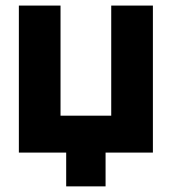

<svg xmlns="http://www.w3.org/2000/svg" viewBox="-20 -542 610 682"><path d="M375.1 -522.2H523.1V0H375.1ZM47 -522.2H195V0H47ZM146.1 0V-131.1H425.2V0ZM215.1 120V-56.1H355V120Z"/></svg>

Font: TikTok Sans Light
Style: Regular
Weight: 300
Version: Version 4.000